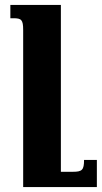

<svg xmlns="http://www.w3.org/2000/svg" viewBox="-20 -512 413 779"><path d="M373 137H321C321 178 313 185 275 185H227V-492H22V-438H34C67 -438 74 -432 74 -390V247H373Z"/></svg>

Font: Noto Serif Armenian Condensed Extra
Style: Regular
Weight: 800
Width: 3
Designer: Monotype Design Team
Foundry: Monotype Imaging Inc.
Version: Version 1.901